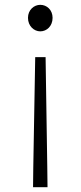

<svg xmlns="http://www.w3.org/2000/svg" viewBox="-20 -567 335 796"><path d="M117 209H177L176 125L169 -330H126L118 125ZM147 -437C174 -437 198 -459 198 -493C198 -526 174 -547 147 -547C121 -547 96 -526 96 -493C96 -459 121 -437 147 -437Z"/></svg>

Font: Noto Sans CJK Light
Style: Regular
Weight: 300
Designer: Ryoko NISHIZUKA (kana & ideographs); Paul D. Hunt (Latin, Greek & Cyrillic); Wenlong ZHANG (bopomofo); Sandoll Communica
Foundry: Adobe Systems Incorporated
Version: Version 1.000;PS 1;hotconv 1.0.78;makeotf.lib2.5.61930